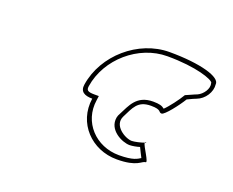

<svg xmlns="http://www.w3.org/2000/svg" viewBox="-73 -798 745 615"><g transform="rotate(20 300.0 -490.5)"><path d="M191 -490C187 -465 203 -456 230 -456C217 -369 284 -300 370 -300C440 -300 448 -323 460 -323C471 -323 437 -369 436 -381C426 -377 404 -372 395 -372C373 -372 325 -400 343 -436C361 -471 369 -499 415 -499C453 -499 443 -487 455 -487C465 -487 500 -532 515 -557C530 -564 540 -569 544 -570C571 -580 589 -609 586 -634C590 -660 518 -681 412 -681C306 -681 207 -595 191 -490ZM206 -490C221 -587 312 -666 410 -666C510 -666 568 -644 571 -634V-632C576 -615 560 -592 542 -584C533 -581 520 -574 505 -568C494 -549 469 -516 456 -504C448 -511 438 -514 417 -514C360 -514 347 -473 330 -441C327 -436 325 -431 324 -426C316 -381 368 -357 393 -357C402 -357 418 -360 427 -363C432 -352 439 -339 443 -331C433 -325 421 -315 372 -315C293 -315 233 -378 245 -456L247 -471H232C208 -471 204 -476 206 -490ZM436 -381C440 -383 443 -384 439 -384C437 -384 436 -383 436 -381Z"/></g></svg>

Font: Ampere
Style: OuLnIta
Weight: 400
Version: Version 1